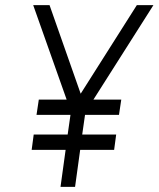

<svg xmlns="http://www.w3.org/2000/svg" viewBox="-20 -732 621 752"><path d="M123 -282H256L245 -205H112L104 -145H237L217 0H274L294 -145H427L435 -205H302L313 -282H446L455 -342H346L581 -712H516L296 -365L174 -712H110L241 -342H132Z"/></svg>

Font: Unageo
Style: Light-Italic
Weight: 300
Designer: Richard Sepsi
Foundry: Richard Sepsi
Version: Version 2.000